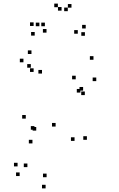

<svg xmlns="http://www.w3.org/2000/svg" viewBox="-20 -823 660 1065"><path d="M462 -47.5V-67.5H442V-47.5ZM514 -373V-393H494V-373ZM498.5 -491.5V-511.5H478.5V-491.5ZM400 -383V-403H380V-383ZM181 -98.5V-118.5H161V-98.5ZM171 -103.5V-123.5H151V-103.5ZM213 -415V-435H193V-415ZM154.5 -523.5V-543.5H134.5V-523.5ZM110 -477.5V-497.5H90V-477.5ZM166.5 -424V-444H146.5V-424ZM151 -447.5V-467.5H131V-447.5ZM123 -165V-185H103V-165ZM160 -27.5V-47.5H140V-27.5ZM288.5 -121V-141H268.5V-121ZM426 -309.5V-329.5H406V-309.5ZM450.5 -295.5V-315.5H430.5V-295.5ZM441 -320.5V-340.5H421V-320.5ZM393.5 -41.5V-61.5H373.5V-41.5ZM238.5 160V140H218.5V160ZM132 104V84H112V104ZM77.5 100V80H57.5V100ZM89 153.5V133.5H69V153.5ZM233 222V202H213V222ZM238 -642V-662H218V-642ZM356 -761V-781H336V-761ZM321.5 -764V-784H301.5V-764ZM411.5 -636V-656H391.5V-636ZM451 -624.5V-644.5H431V-624.5ZM455.5 -665V-685H435.5V-665ZM376.5 -780.5V-800.5H356.5V-780.5ZM301 -783V-803H281V-783ZM198.5 -677.5V-697.5H178.5V-677.5ZM229 -677.5V-697.5H209V-677.5ZM166.5 -679V-699H146.5V-679ZM172.5 -625.5V-645.5H152.5V-625.5Z"/></svg>

Font: Monaspace Radon Dots Var
Style: Regular
Weight: 400
Designer: Riley Cran and the Lettermatic Team
Version: Version 1.100 (Monaspace Radon Dots)